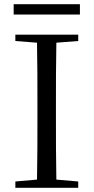

<svg xmlns="http://www.w3.org/2000/svg" viewBox="-20 -893 445 913"><path d="M45 -824H360V-873H45ZM53 -698 156 -690C158 -591 158 -491 158 -391V-337C158 -236 158 -137 156 -39L53 -30V0H352V-30L248 -39C246 -137 246 -237 246 -337V-391C246 -492 246 -592 248 -690L352 -698V-728H53Z"/></svg>

Font: Noto Serif CJK KR
Style: Regular
Weight: 400
Designer: Ryoko NISHIZUKA 西塚涼子 (kana & ideographs); Frank Grießhammer (Latin, Greek & Cyrillic); Wenlong ZHANG 张文龙 (bopomofo); San
Foundry: Adobe
Version: Version 2.001;hotconv 1.1.0;makeotfexe 2.6.0